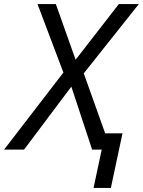

<svg xmlns="http://www.w3.org/2000/svg" viewBox="-72 -734 701 942"><path d="M387 188 427 0H380L278 -309L46 0H-52L239 -378L112 -714H202L299 -441L511 -714H609L339 -374L444 -80H529L472 188Z"/></svg>

Font: Manna Sans
Style: Italic
Weight: 400
Italic angle: -12°
Designer: Monotype Design Team
Foundry: Monotype Imaging Inc.
Version: Version 2.001.1; ttfautohint (v1.8.2)